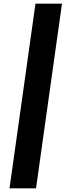

<svg xmlns="http://www.w3.org/2000/svg" viewBox="-20 -810 359 1050"><path d="M174 -790 32 220H177L319 -790Z"/></svg>

Font: Unageo
Style: ExtraBold-Italic
Weight: 800
Designer: Richard Sepsi
Foundry: Richard Sepsi
Version: Version 2.000